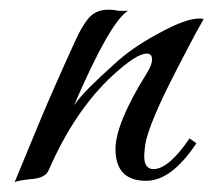

<svg xmlns="http://www.w3.org/2000/svg" viewBox="-20 -367 438 394"><path d="M10 7Q30 -42 60 -114Q90 -186 133 -280Q142 -300 150 -313Q158 -326 165 -333Q179 -347 201 -347Q203 -347 208 -347Q213 -347 222 -345Q236 -344 243 -345Q206 -323 132 -151Q144 -168 164.5 -188.5Q185 -209 213 -234Q231 -251 253 -266.5Q275 -282 301 -296Q360 -329 388 -329Q395 -329 398 -328Q382 -300 368.5 -274Q355 -248 343 -225Q285 -113 278 -70Q277 -63 276.5 -57Q276 -51 276 -46Q276 -20 295 -20Q326 -20 369 -83L383 -73Q332 4 280 4Q217 4 217 -61Q217 -114 282 -218Q292 -234 292 -245Q292 -257 281 -257Q270 -257 252.5 -245.5Q235 -234 211 -212Q173 -177 140 -128.5Q107 -80 80 -18Q74 -3 49 0Q17 3 10 7Z"/></svg>

Font: Carattere
Style: Regular
Weight: 400
Designer: Robert E. Leuschke
Foundry: Robert E. Leuschke
Version: Version 1.010; ttfautohint (v1.8.3)